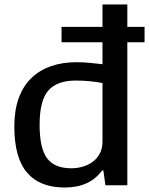

<svg xmlns="http://www.w3.org/2000/svg" viewBox="-20 -828 666 858"><path d="M298 -76Q327 -76 352.5 -84Q378 -92 397 -107Q416 -122 427 -144Q438 -166 438 -195V-457Q412 -462 382 -465Q352 -468 318 -468Q235 -468 196 -423.5Q157 -379 157 -270Q157 -165 190.5 -120.5Q224 -76 298 -76ZM255 -708H438V-808H549V-708H626V-639H549V0H451L442 -66H436Q381 10 269 10Q158 10 101 -56.5Q44 -123 44 -263Q44 -335 63.5 -389Q83 -443 119.5 -478.5Q156 -514 207 -532Q258 -550 321 -550Q353 -550 382 -547Q411 -544 438 -541V-639H255Z"/></svg>

Font: EncodeSans
Style: Medium
Weight: 500
Designer: Pablo Impallari, Andres Torresi
Foundry: Pablo Impallari, Andres Torresi
Version: Version 1.000; ttfautohint (v1.4.1)